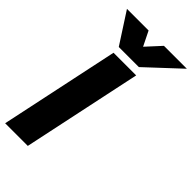

<svg xmlns="http://www.w3.org/2000/svg" viewBox="-287 -992 1061 1061"><g transform="rotate(45 243.5 -461.5)"><path d="M24 -923H193L235 -838L313 -923H492L298 -742H141ZM143 -699H320L172 0H-5Z"/></g></svg>

Font: Prompt
Style: Bold Italic
Weight: 700
Italic angle: -12°
Designer: Katatrad Team
Foundry: CadsonDemak
Version: Version 1.001